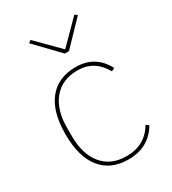

<svg xmlns="http://www.w3.org/2000/svg" viewBox="-184 -845 856 955"><g transform="rotate(-30 243.5 -367.5)"><path d="M282 -603H258L130 -736L144 -747L270 -620L396 -747L410 -736ZM270 12Q170 12 115 -55.5Q60 -123 60 -253Q60 -383 115 -450.5Q170 -518 270 -518Q383 -518 435 -418L417 -409Q367 -499 270 -499Q181 -499 132 -439.5Q83 -380 83 -277V-229Q83 -126 132 -66.5Q181 -7 270 -7Q377 -7 428 -95L444 -84Q388 12 270 12Z"/></g></svg>

Font: IBM Plex Sans Thin
Style: Regular
Weight: 100
Designer: Mike Abbink, Paul van der Laan, Pieter van Rosmalen
Foundry: Bold Monday
Version: Version 3.0